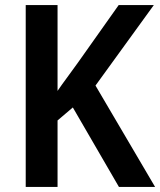

<svg xmlns="http://www.w3.org/2000/svg" viewBox="-20 -734 629 754"><path d="M589 0H447L266 -312L206 -261V0H81V-714H206V-377Q223 -402 243.5 -429.5Q264 -457 286 -488L446 -714H584L355 -398Z"/></svg>

Font: Noto Sans Khmer SemiCondensed SemiBold
Style: Regular
Weight: 600
Width: 4
Designer: Danh Hong and the Monotype Design Team
Foundry: Monotype Imaging Inc.
Version: Version 2.004; ttfautohint (v1.8.4.7-5d5b)